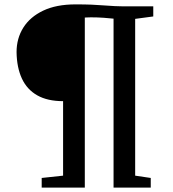

<svg xmlns="http://www.w3.org/2000/svg" viewBox="-20 -855 788 875"><path d="M267.5 -54.5V-394Q196.5 -394 149.8 -420.5Q103 -447 79.8 -497Q56.5 -547 55.5 -617.5Q55.5 -680 86.2 -729Q117 -778 176.8 -806.5Q236.5 -835 324 -835Q367 -835 396.8 -833.8Q426.5 -832.5 451 -830.5Q475.5 -828.5 502.5 -827.2Q529.5 -826 566.5 -826H678.5V-780L596 -769V-54.5L667 -44V0H497.5V-770Q480 -772 452.5 -774Q425 -776 394 -776Q386 -776 378 -775.5Q370 -775 366.5 -775V0H170V-44Z"/></svg>

Font: Merriweather 48pt SemiBold
Style: Regular
Weight: 600
Version: Version 2.100